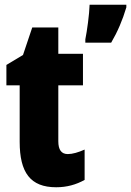

<svg xmlns="http://www.w3.org/2000/svg" viewBox="-20 -780 553 810"><path d="M513 -749V-760H358C357 -720 347 -648 340 -614V-600H449C476 -646 497 -695 513 -749ZM266 -130C239 -130 226 -148 226 -184V-420H330V-553H226V-664H116L77 -548L7 -506V-420H63V-182C63 -52 108 10 217 10C262 10 301 -1 337 -21V-149C310 -137 286 -130 266 -130Z"/></svg>

Font: Noto Sans Bengali ExtraCondensed Black
Style: Regular
Weight: 900
Width: 2
Designer: Joana Ranito - Universal Thirst; Jelle Bosma - Monotype Design Team
Foundry: Universal Thirst ehf.
Version: Version 3.000